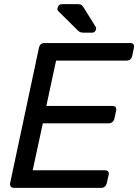

<svg xmlns="http://www.w3.org/2000/svg" viewBox="-20 -908 668 928"><path d="M29 -23 168 -676Q173 -700 195 -700H609Q632 -700 627 -676L619 -638Q614 -615 591 -615H251L204 -396H522Q546 -396 541 -372L533 -335Q531 -325 523.5 -318.5Q516 -312 505 -312H187L138 -85H486Q510 -85 505 -62L496 -23Q494 -13 487 -6.5Q480 0 469 0H47Q37 0 32 -6.5Q27 -13 29 -23ZM258 -869Q262 -888 281 -888H353Q368 -888 373.5 -884Q379 -880 386 -869L442 -779Q446 -773 444 -766Q440 -750 425 -750H387Q376 -750 369.5 -752Q363 -754 356 -761L262 -854Q256 -860 258 -869Z"/></svg>

Font: SVN-Rubik
Style: Italic
Weight: 400
Italic angle: -12°
Designer: Hubert and Fischer
Foundry: Hubert & Fischer
Version: Version 2.101; ttfautohint (v1.8.3)